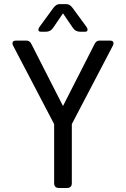

<svg xmlns="http://www.w3.org/2000/svg" viewBox="-20 -934 626 954"><path d="M275.9 -913.6H310.1Q326.7 -913.6 340.8 -894.5L410.2 -799.8Q415 -793 415 -786.1Q415 -776.4 403.3 -776.4H377.4Q355 -776.4 341.8 -795.9L293 -867.7L244.1 -795.9Q231 -776.4 208.5 -776.4H182.6Q170.9 -776.4 170.9 -786.1Q170.9 -793 175.8 -799.8L245.1 -894.5Q259.3 -913.6 275.9 -913.6ZM273.4 0Q249 0 249 -23.9V-317.4L43.9 -709.5Q42 -713.4 42 -719.7Q42 -732.4 60.5 -732.4H111.3Q127.4 -732.4 135.7 -715.8L293 -407.2L450.2 -715.8Q458.5 -732.4 474.6 -732.4H525.4Q543.9 -732.4 543.9 -719.7Q543.9 -713.4 542 -709.5L336.9 -317.4V-23.9Q336.9 0 312.5 0Z"/></svg>

Font: Simply Mono
Style: Book
Weight: 400
Designer: Wojciech Kalinowski "wmk69" (wmk69@o2.pl)
Foundry: Wojciech Kalinowski "wmk69" (wmk69@o2.pl)
Version: Version 1.0.0